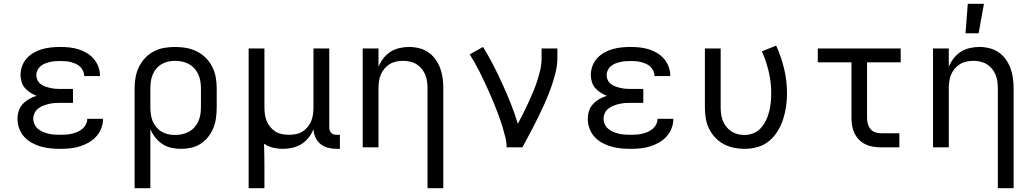

<svg xmlns="http://www.w3.org/2000/svg" viewBox="-20 -775 5440 1010"><path d="M297 8Q272 8 246 5.5Q220 3 195.5 -4Q171 -11 148 -23.5Q125 -36 107.5 -55Q90 -74 81 -99Q72 -124 72 -150Q72 -171 78.5 -191.5Q85 -212 99.5 -227.5Q114 -243 133 -254Q152 -265 172 -271Q155 -278 139 -288Q123 -298 111 -312Q99 -326 93.5 -344Q88 -362 88 -381Q88 -405 96.5 -428Q105 -451 121 -468.5Q137 -486 158 -498Q179 -510 202 -516.5Q225 -523 249 -525.5Q273 -528 297 -528Q321 -528 345 -525.5Q369 -523 392 -516Q415 -509 436 -496.5Q457 -484 473 -465.5Q489 -447 497.5 -424Q506 -401 506 -377V-375H423V-376Q423 -389 417 -402Q411 -415 401 -424.5Q391 -434 378 -439.5Q365 -445 352 -448.5Q339 -452 325 -453Q311 -454 297 -454Q284 -454 270 -453Q256 -452 243 -449Q230 -446 217 -441Q204 -436 193.5 -427Q183 -418 177 -405.5Q171 -393 171 -380Q171 -366 177 -353.5Q183 -341 194.5 -332.5Q206 -324 219 -319.5Q232 -315 245.5 -312Q259 -309 272.5 -308Q286 -307 300 -307H364V-234H300Q284 -234 268.5 -233Q253 -232 238 -228.5Q223 -225 208.5 -219.5Q194 -214 181.5 -204.5Q169 -195 162 -180.5Q155 -166 155 -151Q155 -135 161.5 -121Q168 -107 180 -97Q192 -87 206.5 -81Q221 -75 236 -71.5Q251 -68 266.5 -67Q282 -66 297 -66Q313 -66 328 -67Q343 -68 358 -71.5Q373 -75 387 -81Q401 -87 413 -97Q425 -107 432 -121Q439 -135 439 -150H522V-149Q522 -124 512.5 -99.5Q503 -75 485.5 -56Q468 -37 445.5 -24.5Q423 -12 398.5 -4.5Q374 3 348.5 5.5Q323 8 297 8Z M688 215V-310Q688 -339 693 -367.5Q698 -396 710.5 -422Q723 -448 743 -469.5Q763 -491 788.5 -504.5Q814 -518 843 -523Q872 -528 901 -528Q930 -528 959 -523Q988 -518 1014.5 -505Q1041 -492 1062 -471Q1083 -450 1096.5 -423.5Q1110 -397 1115 -368Q1120 -339 1120 -310V-210Q1120 -183 1116.5 -156Q1113 -129 1103 -103.5Q1093 -78 1076 -56Q1059 -34 1036 -19Q1013 -4 986.5 2Q960 8 932 8Q907 8 881.5 2.5Q856 -3 834.5 -17Q813 -31 797 -51.5Q781 -72 771 -96V215ZM901 -65Q920 -65 938.5 -69Q957 -73 973.5 -82Q990 -91 1003 -105.5Q1016 -120 1023.5 -137Q1031 -154 1034 -172.5Q1037 -191 1037 -210V-310Q1037 -329 1034 -347.5Q1031 -366 1023.5 -383Q1016 -400 1003 -414.5Q990 -429 973.5 -438Q957 -447 938.5 -451Q920 -455 901 -455Q883 -455 864.5 -451Q846 -447 830 -437.5Q814 -428 802 -413.5Q790 -399 783 -382Q776 -365 773.5 -346.5Q771 -328 771 -310V-210Q771 -192 773.5 -173.5Q776 -155 783 -138Q790 -121 802 -106.5Q814 -92 830 -82.5Q846 -73 864 -69Q882 -65 901 -65Z M1288 215V-520H1371V-210Q1371 -192 1373.5 -173.5Q1376 -155 1383 -138Q1390 -121 1402 -106.5Q1414 -92 1429.5 -82.5Q1445 -73 1463.5 -69.5Q1482 -66 1500 -66Q1518 -66 1536.5 -69.5Q1555 -73 1570.5 -82.5Q1586 -92 1598 -106.5Q1610 -121 1617 -138Q1624 -155 1626.5 -173.5Q1629 -192 1629 -210V-520H1712V-104Q1712 -97 1714.5 -89Q1717 -81 1722.5 -75.5Q1728 -70 1735.5 -68Q1743 -66 1751 -66H1768V8H1751Q1728 8 1706 2.5Q1684 -3 1666.5 -17Q1649 -31 1639.5 -52Q1630 -73 1629 -96Q1620 -72 1604 -51.5Q1588 -31 1566.5 -17.5Q1545 -4 1519.5 2Q1494 8 1468 8Q1442 8 1416.5 2Q1391 -4 1369 -19Q1370 13 1370.5 44.5Q1371 76 1371 107V215Z M2229 215V-310Q2229 -328 2226.5 -346.5Q2224 -365 2217 -382Q2210 -399 2198 -413.5Q2186 -428 2170.5 -437.5Q2155 -447 2136.5 -451Q2118 -455 2100 -455Q2082 -455 2063.5 -451Q2045 -447 2029.5 -437.5Q2014 -428 2002 -413.5Q1990 -399 1983 -382Q1976 -365 1973.5 -346.5Q1971 -328 1971 -310V0H1888V-520H1971V-424Q1981 -448 1997 -468.5Q2013 -489 2034 -502.5Q2055 -516 2080.5 -522Q2106 -528 2132 -528Q2158 -528 2184.5 -521.5Q2211 -515 2233 -500Q2255 -485 2271 -462.5Q2287 -440 2296 -415Q2305 -390 2308.5 -363.5Q2312 -337 2312 -310V215Z M2645 0Q2645 -27 2638.5 -52.5Q2632 -78 2624.5 -103.5Q2617 -129 2608 -154Q2599 -179 2589.5 -203.5Q2580 -228 2569.5 -252.5Q2559 -277 2548 -301.5Q2537 -326 2526 -349.5Q2515 -373 2503 -397Q2491 -421 2478 -444Q2465 -467 2451 -489L2521 -528Q2550 -481 2575.5 -431.5Q2601 -382 2624 -331Q2647 -280 2667.5 -228.5Q2688 -177 2704 -124Q2719 -151 2732.5 -178.5Q2746 -206 2759 -234Q2772 -262 2784 -290.5Q2796 -319 2805.5 -348Q2815 -377 2822 -407Q2829 -437 2829 -468V-520H2912V-468Q2912 -436 2905 -405Q2898 -374 2888.5 -344Q2879 -314 2867.5 -284.5Q2856 -255 2843 -226Q2830 -197 2816 -168.5Q2802 -140 2787.5 -111.5Q2773 -83 2758 -55.5Q2743 -28 2728 0Z M3297 8Q3272 8 3246 5.5Q3220 3 3195.5 -4Q3171 -11 3148 -23.5Q3125 -36 3107.5 -55Q3090 -74 3081 -99Q3072 -124 3072 -150Q3072 -171 3078.5 -191.5Q3085 -212 3099.5 -227.5Q3114 -243 3133 -254Q3152 -265 3172 -271Q3155 -278 3139 -288Q3123 -298 3111 -312Q3099 -326 3093.5 -344Q3088 -362 3088 -381Q3088 -405 3096.5 -428Q3105 -451 3121 -468.5Q3137 -486 3158 -498Q3179 -510 3202 -516.5Q3225 -523 3249 -525.5Q3273 -528 3297 -528Q3321 -528 3345 -525.5Q3369 -523 3392 -516Q3415 -509 3436 -496.5Q3457 -484 3473 -465.5Q3489 -447 3497.5 -424Q3506 -401 3506 -377V-375H3423V-376Q3423 -389 3417 -402Q3411 -415 3401 -424.5Q3391 -434 3378 -439.5Q3365 -445 3352 -448.5Q3339 -452 3325 -453Q3311 -454 3297 -454Q3284 -454 3270 -453Q3256 -452 3243 -449Q3230 -446 3217 -441Q3204 -436 3193.5 -427Q3183 -418 3177 -405.5Q3171 -393 3171 -380Q3171 -366 3177 -353.5Q3183 -341 3194.5 -332.5Q3206 -324 3219 -319.5Q3232 -315 3245.5 -312Q3259 -309 3272.5 -308Q3286 -307 3300 -307H3364V-234H3300Q3284 -234 3268.5 -233Q3253 -232 3238 -228.5Q3223 -225 3208.5 -219.5Q3194 -214 3181.5 -204.5Q3169 -195 3162 -180.5Q3155 -166 3155 -151Q3155 -135 3161.5 -121Q3168 -107 3180 -97Q3192 -87 3206.5 -81Q3221 -75 3236 -71.5Q3251 -68 3266.5 -67Q3282 -66 3297 -66Q3313 -66 3328 -67Q3343 -68 3358 -71.5Q3373 -75 3387 -81Q3401 -87 3413 -97Q3425 -107 3432 -121Q3439 -135 3439 -150H3522V-149Q3522 -124 3512.5 -99.5Q3503 -75 3485.5 -56Q3468 -37 3445.5 -24.5Q3423 -12 3398.5 -4.5Q3374 3 3348.5 5.5Q3323 8 3297 8Z M3896 8Q3867 8 3839 2Q3811 -4 3786 -17.5Q3761 -31 3741.5 -52Q3722 -73 3709.5 -99Q3697 -125 3692.5 -153Q3688 -181 3688 -210V-520H3771V-210Q3771 -192 3773.5 -174Q3776 -156 3782.5 -139.5Q3789 -123 3800.5 -108.5Q3812 -94 3827 -84Q3842 -74 3859.5 -69.5Q3877 -65 3896 -65Q3920 -65 3943 -74Q3966 -83 3982.5 -101.5Q3999 -120 4009.5 -142Q4020 -164 4026 -188Q4032 -212 4034.5 -236Q4037 -260 4037 -285Q4037 -341 4024 -397Q4011 -453 3988 -505L4063 -535Q4090 -476 4105 -412.5Q4120 -349 4120 -284Q4120 -249 4115 -214.5Q4110 -180 4099.5 -147.5Q4089 -115 4070.5 -85Q4052 -55 4025.5 -33Q3999 -11 3965 -1.5Q3931 8 3896 8Z M4613 0Q4593 0 4572 -3.5Q4551 -7 4532.5 -16Q4514 -25 4499 -40Q4484 -55 4475 -74Q4466 -93 4462.5 -113.5Q4459 -134 4459 -155V-447H4282V-520H4718V-447H4541V-155Q4541 -139 4545 -124Q4549 -109 4558.5 -97Q4568 -85 4583 -79.5Q4598 -74 4613 -74H4711V0Z M5229 215V-310Q5229 -328 5226.5 -346.5Q5224 -365 5217 -382Q5210 -399 5198 -413.5Q5186 -428 5170.5 -437.5Q5155 -447 5136.5 -451Q5118 -455 5100 -455Q5082 -455 5063.5 -451Q5045 -447 5029.5 -437.5Q5014 -428 5002 -413.5Q4990 -399 4983 -382Q4976 -365 4973.5 -346.5Q4971 -328 4971 -310V0H4888V-520H4971V-424Q4981 -448 4997 -468.5Q5013 -489 5034 -502.5Q5055 -516 5080.5 -522Q5106 -528 5132 -528Q5158 -528 5184.5 -521.5Q5211 -515 5233 -500Q5255 -485 5271 -462.5Q5287 -440 5296 -415Q5305 -390 5308.5 -363.5Q5312 -337 5312 -310V215ZM5059 -600 5071 -755H5156L5128 -600Z"/></svg>

Font: Nova Nerd Font
Style: Regular
Weight: 400
Designer: Belleve Invis
Foundry: Belleve Invis
Version: Version 24.1.4; ttfautohint (v1.8.4);Nerd Fonts 3.1.1